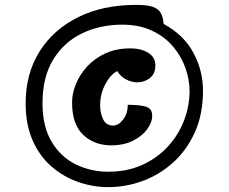

<svg xmlns="http://www.w3.org/2000/svg" viewBox="-20 -916 936 786"><path d="M424 -150Q359 -150 298.5 -171.5Q238 -193 189.5 -235.5Q141 -278 113 -342.5Q85 -407 85 -493Q85 -614 141.5 -704.5Q198 -795 299.5 -845.5Q401 -896 537 -896Q584 -896 607 -887.5Q630 -879 639 -861.5Q648 -844 650 -818Q733 -773 772 -699.5Q811 -626 811 -546Q811 -448 777.5 -374Q744 -300 688 -250Q632 -200 563.5 -175Q495 -150 424 -150ZM423 -213Q501 -213 562.5 -241Q624 -269 667.5 -316.5Q711 -364 733.5 -423Q756 -482 756 -543Q756 -590 739 -638Q722 -686 688 -726Q654 -766 602 -790.5Q550 -815 480 -815Q389 -815 315 -779Q241 -743 197.5 -671.5Q154 -600 154 -494Q154 -398 191.5 -335.5Q229 -273 290.5 -243Q352 -213 423 -213ZM435 -321Q367 -321 321 -363.5Q275 -406 275 -497Q275 -533 290.5 -571.5Q306 -610 336.5 -643.5Q367 -677 411.5 -697.5Q456 -718 514 -718Q557 -718 586.5 -700Q616 -682 616 -648Q616 -614 593.5 -596.5Q571 -579 542 -579Q519 -579 496.5 -590.5Q474 -602 460 -625Q432 -611 411 -571Q390 -531 390 -485Q390 -452 402.5 -427Q415 -402 443 -402Q465 -402 484 -426.5Q503 -451 503 -487Q551 -487 577 -479.5Q603 -472 603 -442Q603 -415 582.5 -387Q562 -359 524.5 -340Q487 -321 435 -321Z"/></svg>

Font: Lemon
Style: Regular
Weight: 400
Designer: Eduardo Rodriguez Tunni
Foundry: Eduardo Rodriguez Tunni
Version: Version 1.003; ttfautohint (v1.8.4.7-5d5b);gftools[0.9.24]